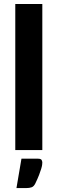

<svg xmlns="http://www.w3.org/2000/svg" viewBox="-20 -766 294 980"><path d="M196 -745.5V0H58V-745.5ZM174 44Q189 44 192.5 50.8Q196 57.5 196 63.5Q196 68 195 75.8Q194 83.5 190.2 96Q186.5 108.5 179.5 126.8Q172.5 145 160.5 170Q153 185.5 141.8 189.8Q130.5 194 113 194H64L89.5 44Z"/></svg>

Font: Lato 2
Style: Regular
Weight: 800
Designer: Lukasz Dziedzic with Adam Twardoch and Botio Nikoltchev
Foundry: tyPoland Lukasz Dziedzic
Version: Version 2.015; 2015-08-06; http://www.latofonts.com/